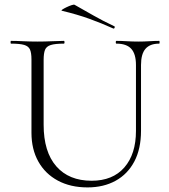

<svg xmlns="http://www.w3.org/2000/svg" viewBox="-20 -803 737 836"><path d="M572 -520Q572 -568 551.5 -590.5Q531 -613 487 -613Q484 -613 484 -619Q484 -625 487 -625Q509 -625 532.5 -623.5Q556 -622 584 -622Q607 -622 630.5 -623.5Q654 -625 673 -625Q675 -625 675 -619Q675 -613 673 -613Q633 -613 613.5 -590.5Q594 -568 594 -520V-234Q594 -155 565 -100Q536 -45 483.5 -16Q431 13 361 13Q287 13 232 -16.5Q177 -46 147 -99.5Q117 -153 117 -225V-544Q117 -573 110.5 -587.5Q104 -602 85 -607.5Q66 -613 28 -613Q26 -613 26 -619Q26 -625 28 -625Q52 -625 81 -623.5Q110 -622 143 -622Q177 -622 206.5 -623.5Q236 -625 258 -625Q261 -625 261 -619Q261 -613 258 -613Q220 -613 201 -607Q182 -601 176 -586Q170 -571 170 -542V-260Q170 -142 225 -79Q280 -16 379 -16Q471 -16 521.5 -74Q572 -132 572 -233ZM473 -679Q422 -702 369.5 -721Q317 -740 250 -756Q245 -757 251.5 -761.5Q258 -766 269.5 -771.5Q281 -777 291.5 -780.5Q302 -784 305 -782Q346 -759 387 -735.5Q428 -712 477 -689Q481 -688 479 -682.5Q477 -677 473 -679Z"/></svg>

Font: Cormorant Light Light
Style: Regular
Weight: 300
Version: Version 4.000